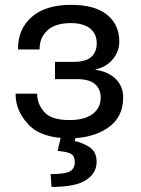

<svg xmlns="http://www.w3.org/2000/svg" viewBox="-20 -548 575 781"><path d="M262.2 14.6Q149.4 14.6 96.4 -40.8Q43.5 -96.2 43.5 -164.6V-167H131.3V-164.6Q131.3 -125 160.2 -92.3Q189 -59.6 262.7 -59.6Q323.2 -59.6 356.4 -84Q389.6 -108.4 389.6 -150.9Q389.6 -185.1 366.7 -205.6Q343.8 -226.1 293.9 -226.1H203.6V-296.4H279.3Q329.6 -296.4 351.6 -316.7Q373.5 -336.9 373.5 -371.6Q373.5 -411.1 345.9 -432.6Q318.4 -454.1 268.6 -454.1Q205.1 -454.1 173.1 -424.6Q141.1 -395 141.1 -349.1V-346.7H53.2V-349.1Q53.2 -430.7 109.6 -479.5Q166 -528.3 268.6 -528.3Q366.2 -528.3 415.8 -487.8Q465.3 -447.3 465.3 -378.9Q465.3 -339.4 439 -307.1Q412.6 -274.9 368.2 -265.6V-264.2Q420.9 -256.3 450.9 -226.8Q481 -197.3 481 -150.9Q481 -70.8 418.7 -28.1Q356.4 14.6 262.2 14.6ZM234.4 -20.5H297.4L283.7 25.9Q311.5 30.8 342.3 49.3Q373 67.9 373 110.4Q373 155.8 330.6 184.1Q288.1 212.4 189.5 212.4L186 160.2Q245.6 160.2 264.9 148.7Q284.2 137.2 284.2 111.3Q284.2 87.4 269.8 78.4Q255.4 69.3 214.4 65.9Z"/></svg>

Font: RobotoFlex
Style: Regular
Weight: 400
Designer: Berlow after Robertson
Foundry: Google
Version: Version 2.136